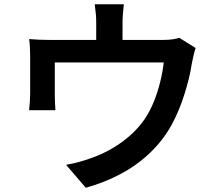

<svg xmlns="http://www.w3.org/2000/svg" viewBox="-20 -832 1040 904"><path d="M563 -812Q560 -783 558.5 -764Q557 -745 557 -725Q557 -712 557 -686Q557 -660 557 -631.5Q557 -603 557 -584H433Q433 -605 433 -633.5Q433 -662 433 -687Q433 -712 433 -725Q433 -745 431.5 -764Q430 -783 426 -812ZM901 -606Q896 -592 891 -569.5Q886 -547 883 -532Q878 -498 869 -461.5Q860 -425 848.5 -388.5Q837 -352 822 -315.5Q807 -279 788 -244Q749 -173 688.5 -114.5Q628 -56 551 -14.5Q474 27 384 52L291 -56Q322 -61 357.5 -71Q393 -81 421 -92Q465 -108 509.5 -134Q554 -160 593 -194.5Q632 -229 661 -271Q687 -310 705 -355Q723 -400 734.5 -447Q746 -494 751 -538H238Q238 -524 238 -503Q238 -482 238 -458.5Q238 -435 238 -414.5Q238 -394 238 -383Q238 -367 239 -347Q240 -327 241 -313H117Q119 -330 120.5 -351.5Q122 -373 122 -391Q122 -403 122 -426.5Q122 -450 122 -476.5Q122 -503 122 -527Q122 -551 122 -565Q122 -581 121 -606Q120 -631 117 -648Q142 -646 165.5 -645Q189 -644 217 -644H745Q775 -644 793.5 -647Q812 -650 824 -654Z"/></svg>

Font: Noto Sans JP Thin SemiBold
Style: Regular
Weight: 600
Version: Version 2.004-H2;hotconv 1.0.118;makeotfexe 2.5.65603